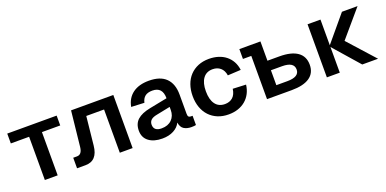

<svg xmlns="http://www.w3.org/2000/svg" viewBox="-12 -1175 3648 1815"><g transform="rotate(-20 1812.0 -267.0)"><path d="M225 0V-435H41V-534H538V-435H354V0Z M549 0V-106H587Q637 -106 645 -178L683 -534H1108V0H979V-435H800L770 -148Q755 0 634 0Z M1405 12Q1320 12 1269.5 -26Q1219 -64 1219 -134Q1219 -203 1262 -242Q1305 -281 1393 -298L1570 -333Q1570 -447 1468 -447Q1420 -447 1394 -426Q1368 -405 1359 -364L1228 -370Q1244 -455 1306 -500.5Q1368 -546 1468 -546Q1583 -546 1640.5 -488.5Q1698 -431 1698 -324V-130Q1698 -108 1705.5 -100.5Q1713 -93 1728 -93H1745V0Q1739 2 1725.5 3Q1712 4 1699 4Q1655 4 1625 -14.5Q1595 -33 1587 -82Q1567 -39 1519 -13.5Q1471 12 1405 12ZM1431 -81Q1495 -81 1532.5 -118Q1570 -155 1570 -216V-246L1432 -218Q1389 -210 1370.5 -192Q1352 -174 1352 -146Q1352 -81 1431 -81Z M2072 12Q2012 12 1963.5 -8Q1915 -28 1880.5 -64.5Q1846 -101 1827.5 -152.5Q1809 -204 1809 -267Q1809 -330 1827.5 -381.5Q1846 -433 1880.5 -469.5Q1915 -506 1963.5 -526Q2012 -546 2072 -546Q2123 -546 2166 -532.5Q2209 -519 2241.5 -493Q2274 -467 2294.5 -430Q2315 -393 2321 -345L2189 -338Q2181 -389 2150 -415.5Q2119 -442 2072 -442Q2009 -442 1975.5 -396Q1942 -350 1942 -267Q1942 -183 1975.5 -137.5Q2009 -92 2072 -92Q2119 -92 2150 -119Q2181 -146 2189 -203L2321 -197Q2315 -149 2295 -110.5Q2275 -72 2242.5 -44.5Q2210 -17 2167 -2.5Q2124 12 2072 12Z M2460 0V-435H2376V-534H2588V-340H2708Q2827 -340 2889 -296.5Q2951 -253 2951 -168Q2951 -85 2889 -42.5Q2827 0 2708 0ZM2588 -94H2699Q2819 -94 2819 -168Q2819 -244 2699 -244H2588Z M3418 0 3192 -258V0H3062V-534H3192V-276L3408 -534H3565L3337 -267L3577 0Z"/></g></svg>

Font: Geist SemBd
Style: Regular
Weight: 400
Designer: Basement.studio, Andrés Briganti, Mateo Zaragoza
Foundry: Basement.studio, Vercel, Andrés Briganti, Guido Ferreyra, Mateo Zaragoza
Version: Version 1.401